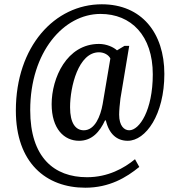

<svg xmlns="http://www.w3.org/2000/svg" viewBox="-20 -734 830 896"><path d="M378 142C491 142 570 94 630 45L610 9C559 51 484 93 386 93C232 93 121 0 121 -220C121 -491 277 -669 449 -669C592 -669 693 -568 693 -387C693 -220 631 -126 583 -126C560 -126 536 -146 536 -199C536 -218 539 -250 542 -274L583 -520H561L526 -499C510 -514 477 -529 442 -529C291 -529 221 -369 221 -248C221 -133 279 -77 349 -77C410 -77 446 -120 470 -172H474C489 -108 526 -77 576 -77C660 -77 747 -199 747 -389C747 -580 641 -714 455 -714C235 -714 54 -517 54 -218C54 26 195 142 378 142ZM371 -126C333 -126 307 -159 307 -233C307 -330 346 -490 442 -490C465 -490 487 -478 495 -461L459 -248C449 -192 423 -126 371 -126Z"/></svg>

Font: Noto Serif Myanmar Condensed Medium
Style: Regular
Weight: 500
Width: 3
Designer: Ben Mitchell and the Monotype Design Team
Foundry: Monotype Imaging Inc.
Version: Version 2.106